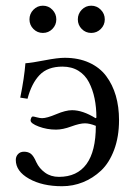

<svg xmlns="http://www.w3.org/2000/svg" viewBox="-20 -641 472 671"><path d="M35.2 -82Q35.2 -94.2 43 -102.5Q50.8 -110.8 64 -110.8Q78.1 -110.8 87.6 -103.8Q97.2 -96.7 106.9 -74.2Q117.2 -52.2 137.5 -37.6Q157.7 -22.9 186 -22.9Q249.5 -22.9 282.2 -67.6Q314.9 -112.3 314.9 -201.2Q293 -210 276.9 -210Q258.8 -210 229 -199Q199.2 -188 175.8 -188Q144 -188 115.5 -198.7Q86.9 -209.5 86.9 -220.2Q86.9 -224.1 89.1 -229Q91.3 -233.9 95.2 -233.9Q97.7 -233.9 108.6 -231Q119.6 -228 127 -228Q143.6 -228 176.5 -241.9Q209.5 -255.9 231.9 -255.9Q269 -255.9 314 -228L316.9 -230Q316.9 -266.1 310.5 -296.9Q304.2 -327.6 291 -353.3Q277.8 -378.9 254.2 -393.6Q230.5 -408.2 198.2 -408.2Q146.5 -408.2 118.4 -378.9Q90.3 -349.6 76.2 -295.9L50.8 -299.8Q64.9 -369.1 68.8 -419.9Q90.8 -421.4 136 -430.2Q181.2 -439 206.1 -439Q254.4 -439 291.5 -422.1Q328.6 -405.3 351.1 -375.2Q373.5 -345.2 384.8 -306.4Q396 -267.6 396 -221.2Q396 -163.1 378.9 -117.4Q361.8 -71.8 333.3 -44.9Q304.7 -18.1 270 -4.2Q235.4 9.8 196.8 9.8Q127.9 9.8 81.5 -16.4Q35.2 -42.5 35.2 -82ZM96.7 -539.8Q83 -553.7 83 -573.2Q83 -592.8 96.7 -606.9Q110.4 -621.1 129.9 -621.1Q149.4 -621.1 163.1 -606.9Q176.8 -592.8 176.8 -573.2Q176.8 -553.7 163.1 -539.8Q149.4 -525.9 129.9 -525.9Q110.4 -525.9 96.7 -539.8ZM265.6 -539.8Q252 -553.7 252 -573.2Q252 -592.8 265.6 -606.9Q279.3 -621.1 298.8 -621.1Q318.4 -621.1 332.3 -606.9Q346.2 -592.8 346.2 -573.2Q346.2 -553.7 332.3 -539.8Q318.4 -525.9 298.8 -525.9Q279.3 -525.9 265.6 -539.8Z"/></svg>

Font: Linux Libertine Display G
Style: Regular
Weight: 400
Designer: Philipp H. Poll
Foundry: Philipp H. Poll
Version: Version 5.0.9